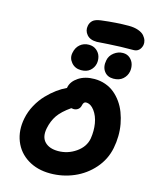

<svg xmlns="http://www.w3.org/2000/svg" viewBox="-160 -1253 1068 1348"><g transform="rotate(15 374.0 -579.0)"><path d="M416 -983.9Q366.7 -983.9 342.8 -1012.2Q318.8 -1040.5 326.2 -1077.1Q330.6 -1100.6 347.7 -1116.2Q364.7 -1131.8 405.8 -1137.2Q515.1 -1150.9 604 -1150.9Q644.5 -1150.9 673.8 -1140.4Q703.1 -1129.9 717.3 -1113.3Q731.4 -1096.7 736.6 -1079.6Q741.7 -1062.5 738.8 -1046.9Q733.4 -1022.5 718.3 -1008.8Q703.1 -995.1 681.2 -995.1Q583 -995.1 501.2 -989.5Q419.4 -983.9 416 -983.9ZM514.2 -876Q520.5 -910.2 550 -933.1Q579.6 -956.1 615.2 -956.1Q645.5 -956.1 666 -938Q686.5 -919.9 693.4 -894.8Q700.2 -869.6 695.8 -844.2Q689.5 -810.5 663.6 -787.4Q637.7 -764.2 594.2 -764.2Q550.8 -764.2 527.6 -795.7Q504.4 -827.1 514.2 -876ZM359.9 -763.2Q315.9 -763.2 289.3 -794.7Q262.7 -826.2 271 -865.2Q278.3 -904.8 304.9 -927.5Q331.5 -950.2 369.1 -950.2Q401.9 -950.2 424.1 -931.9Q446.3 -913.6 453.6 -888.2Q460.9 -862.8 456.1 -836.9Q449.7 -805.7 425.3 -784.4Q400.9 -763.2 359.9 -763.2ZM337.9 -6.8Q244.1 -6.8 174.8 -49.6Q105.5 -92.3 75.7 -167.2Q45.9 -242.2 64 -333Q74.2 -384.8 100.3 -432.4Q126.5 -480 160.4 -515.4Q194.3 -550.8 229 -576.2Q263.7 -601.6 297.9 -617.2L298.8 -623Q307.6 -666.5 354.2 -697.3Q400.9 -728 469.2 -728Q511.2 -728 548.6 -714.8Q585.9 -701.7 614.7 -678Q643.6 -654.3 666.5 -622.1Q689.5 -589.8 704.1 -551.3Q718.8 -512.7 726.6 -470.5Q734.4 -428.2 733.6 -383.3Q732.9 -338.4 724.1 -294.9Q707 -209 648.9 -142.6Q590.8 -76.2 509.5 -41.5Q428.2 -6.8 337.9 -6.8ZM233.9 -307.1Q220.7 -241.7 253.9 -207.3Q287.1 -172.9 351.1 -172.9Q421.4 -172.9 480.2 -213.6Q539.1 -254.4 550.8 -316.9Q560.1 -375 551.3 -427.5Q542.5 -480 515.4 -516.6Q488.3 -553.2 454.1 -553.2Q437 -553.2 431.2 -528.8Q427.7 -508.3 414.1 -497.1Q400.4 -485.8 380.9 -485.8Q375.5 -485.8 363.8 -487.8Q301.8 -444.8 273.4 -403.6Q245.1 -362.3 233.9 -307.1Z"/></g></svg>

Font: Shantell Sans Bouncy
Style: Italic
Weight: 800
Italic angle: -11.31°
Designer: Stephen Nixon, Anya Danilova, Shantell Martin
Foundry: Arrow Type
Version: Version 1.006;[9816181b4]